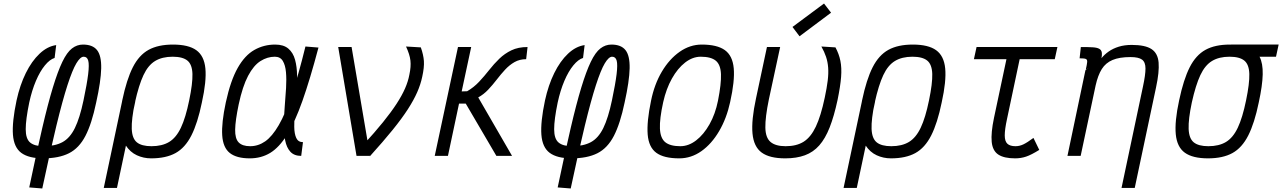

<svg xmlns="http://www.w3.org/2000/svg" viewBox="-20 -885 7279 1090"><path d="M146 179Q187 -17 219.5 -156.5Q252 -296 280 -388Q308 -480 334 -534Q360 -588 388.5 -610Q417 -632 451 -632Q506 -632 531 -600.5Q556 -569 554.5 -497Q553 -425 526 -303Q501 -183 465 -113.5Q429 -44 371.5 -15Q314 14 225 14Q143 14 101 -17Q59 -48 53.5 -120Q48 -192 74 -315Q93 -402 126.5 -470Q160 -538 204.5 -580Q249 -622 299 -629L290 -556Q263 -548 235 -514Q207 -480 184 -426Q161 -372 146 -303Q126 -206 126 -151.5Q126 -97 151 -76Q176 -55 227 -55Q292 -55 334.5 -78Q377 -101 405 -158Q433 -215 454 -315Q474 -410 480.5 -464Q487 -518 481 -540.5Q475 -563 455 -563Q436 -563 413.5 -525.5Q391 -488 363 -401.5Q335 -315 300 -171Q265 -27 220 185Z M838 14Q795 14 757 -3.5Q719 -21 693.5 -60Q668 -99 661.5 -161.5Q655 -224 674 -315Q699 -434 734 -503Q769 -572 823.5 -602Q878 -632 962 -632Q1050 -632 1094.5 -600Q1139 -568 1146 -496.5Q1153 -425 1126 -303Q1102 -186 1066.5 -116Q1031 -46 976.5 -16Q922 14 838 14ZM569 182 673 -309H748L644 182ZM840 -55Q900 -55 940 -79Q980 -103 1007 -160Q1034 -217 1054 -315Q1074 -411 1072.5 -465Q1071 -519 1044 -541Q1017 -563 960 -563Q901 -563 861 -539Q821 -515 794.5 -458.5Q768 -402 746 -303Q726 -208 728 -153.5Q730 -99 757 -77Q784 -55 840 -55Z M1700 -78 1690 0Q1650 0 1628.5 -23.5Q1607 -47 1599 -87.5Q1591 -128 1591.5 -178Q1592 -228 1596.5 -281.5Q1601 -335 1604 -385Q1607 -435 1603.5 -475Q1600 -515 1585.5 -539Q1571 -563 1540 -563Q1498 -563 1459 -538.5Q1420 -514 1388.5 -454.5Q1357 -395 1335 -292Q1316 -201 1315 -149.5Q1314 -98 1335 -76.5Q1356 -55 1400 -55Q1446 -55 1485.5 -82.5Q1525 -110 1562.5 -174.5Q1600 -239 1637 -348.5Q1674 -458 1714 -621L1788 -615Q1740 -434 1697 -312.5Q1654 -191 1609.5 -119.5Q1565 -48 1514 -17Q1463 14 1398 14Q1323 14 1284.5 -16.5Q1246 -47 1241.5 -117Q1237 -187 1262 -304Q1289 -428 1329.5 -499.5Q1370 -571 1424 -601.5Q1478 -632 1542 -632Q1590 -632 1617 -609Q1644 -586 1655 -546Q1666 -506 1666.5 -457Q1667 -408 1662.5 -355Q1658 -302 1654 -253Q1650 -204 1650.5 -164.5Q1651 -125 1662 -101.5Q1673 -78 1700 -78Z M2004 0 1900 -618H1976L2079 -11L2077 0ZM2080 2 2042 -62Q2108 -134 2154.5 -191.5Q2201 -249 2231.5 -296Q2262 -343 2279.5 -383Q2297 -423 2304 -461Q2314 -507 2310 -541.5Q2306 -576 2285 -621L2369 -616Q2384 -574 2386.5 -538.5Q2389 -503 2377 -449Q2368 -406 2348.5 -361.5Q2329 -317 2295.5 -265Q2262 -213 2209 -147.5Q2156 -82 2080 2Z M2448 0 2580 -618H2655L2601 -366L2632 -367Q2670 -389 2700 -421Q2730 -453 2757 -487.5Q2784 -522 2814.5 -551.5Q2845 -581 2883.5 -599.5Q2922 -618 2975 -618L2967 -549Q2930 -549 2901 -532.5Q2872 -516 2847.5 -489.5Q2823 -463 2800 -433Q2777 -403 2751.5 -376Q2726 -349 2695 -332L2887 0H2798L2624 -297H2586L2523 0Z M3146 179Q3187 -17 3219.5 -156.5Q3252 -296 3280 -388Q3308 -480 3334 -534Q3360 -588 3388.5 -610Q3417 -632 3451 -632Q3506 -632 3531 -600.5Q3556 -569 3554.5 -497Q3553 -425 3526 -303Q3501 -183 3465 -113.5Q3429 -44 3371.5 -15Q3314 14 3225 14Q3143 14 3101 -17Q3059 -48 3053.5 -120Q3048 -192 3074 -315Q3093 -402 3126.5 -470Q3160 -538 3204.5 -580Q3249 -622 3299 -629L3290 -556Q3263 -548 3235 -514Q3207 -480 3184 -426Q3161 -372 3146 -303Q3126 -206 3126 -151.5Q3126 -97 3151 -76Q3176 -55 3227 -55Q3292 -55 3334.5 -78Q3377 -101 3405 -158Q3433 -215 3454 -315Q3474 -410 3480.5 -464Q3487 -518 3481 -540.5Q3475 -563 3455 -563Q3436 -563 3413.5 -525.5Q3391 -488 3363 -401.5Q3335 -315 3300 -171Q3265 -27 3220 185Z M3836 14Q3749 14 3706 -17.5Q3663 -49 3657 -121Q3651 -193 3676 -313Q3695 -407 3737.5 -478.5Q3780 -550 3838.5 -591Q3897 -632 3964 -632Q4051 -632 4095 -600.5Q4139 -569 4145.5 -497.5Q4152 -426 4125 -305Q4105 -213 4062.5 -140.5Q4020 -68 3962 -27Q3904 14 3836 14ZM3842 -55Q3889 -55 3932 -88Q3975 -121 4008 -179.5Q4041 -238 4056 -313Q4075 -409 4073 -463.5Q4071 -518 4043.5 -540.5Q4016 -563 3958 -563Q3912 -563 3869.5 -530Q3827 -497 3794.5 -439Q3762 -381 3745 -305Q3724 -210 3726.5 -155Q3729 -100 3757 -77.5Q3785 -55 3842 -55Z M4438 14Q4349 14 4304 -19Q4259 -52 4252 -127Q4245 -202 4272 -327L4334 -618H4409L4345 -321Q4324 -219 4325 -161Q4326 -103 4354.5 -79Q4383 -55 4440 -55Q4502 -55 4542.5 -80.5Q4583 -106 4611.5 -166Q4640 -226 4662 -330Q4674 -386 4679 -427.5Q4684 -469 4681.5 -501.5Q4679 -534 4669.5 -562.5Q4660 -591 4643 -621L4723 -616Q4743 -579 4751 -539.5Q4759 -500 4755 -448Q4751 -396 4735 -318Q4715 -225 4690 -161.5Q4665 -98 4631 -59.5Q4597 -21 4549.5 -3.5Q4502 14 4438 14ZM4519 -679 4479 -732 4658 -865 4698 -813Z M5038 14Q4995 14 4957 -3.5Q4919 -21 4893.5 -60Q4868 -99 4861.5 -161.5Q4855 -224 4874 -315Q4899 -434 4934 -503Q4969 -572 5023.5 -602Q5078 -632 5162 -632Q5250 -632 5294.5 -600Q5339 -568 5346 -496.5Q5353 -425 5326 -303Q5302 -186 5266.5 -116Q5231 -46 5176.5 -16Q5122 14 5038 14ZM4769 182 4873 -309H4948L4844 182ZM5040 -55Q5100 -55 5140 -79Q5180 -103 5207 -160Q5234 -217 5254 -315Q5274 -411 5272.5 -465Q5271 -519 5244 -541Q5217 -563 5160 -563Q5101 -563 5061 -539Q5021 -515 4994.5 -458.5Q4968 -402 4946 -303Q4926 -208 4928 -153.5Q4930 -99 4957 -77Q4984 -55 5040 -55Z M5743 14Q5680 14 5647.5 -7.5Q5615 -29 5610 -79.5Q5605 -130 5623 -216L5703 -593H5778L5697 -210Q5684 -150 5684 -116.5Q5684 -83 5699 -69Q5714 -55 5745 -55Q5768 -55 5790 -65.5Q5812 -76 5847 -102L5880 -34Q5835 -6 5805.5 4Q5776 14 5743 14ZM5509 -549 5524 -618H5983L5968 -549Z M6347 182 6469 -395Q6483 -460 6483 -496Q6483 -532 6463.5 -546.5Q6444 -561 6398 -561Q6335 -561 6296 -544.5Q6257 -528 6235 -493Q6213 -458 6200 -400L6115 0H6040L6142 -486L6231 -552Q6249 -575 6274 -592.5Q6299 -610 6331.5 -620Q6364 -630 6405 -630Q6481 -630 6517 -606.5Q6553 -583 6557.5 -530Q6562 -477 6543 -389L6422 182ZM6144 -489Q6151 -520 6152 -533.5Q6153 -547 6144 -550.5Q6135 -554 6109 -554L6116 -618Q6158 -618 6183 -616.5Q6208 -615 6220.5 -608Q6233 -601 6235 -586.5Q6237 -572 6232 -546Z M6838 14Q6751 14 6706.5 -18Q6662 -50 6655 -122.5Q6648 -195 6674 -315Q6699 -434 6734 -503Q6769 -572 6823.5 -602Q6878 -632 6962 -632Q7028 -632 7069.5 -616Q7111 -600 7130.5 -563Q7150 -526 7148.5 -462.5Q7147 -399 7126 -303Q7102 -186 7066.5 -116Q7031 -46 6976.5 -16Q6922 14 6838 14ZM6840 -55Q6900 -55 6940 -79Q6980 -103 7007 -160Q7034 -217 7054 -315Q7074 -411 7072.5 -465Q7071 -519 7044 -541Q7017 -563 6960 -563Q6901 -563 6861 -539Q6821 -515 6794.5 -458.5Q6768 -402 6746 -303Q6726 -208 6728 -153.5Q6730 -99 6757 -77Q6784 -55 6840 -55ZM6954 -563 6969 -632H7239L7224 -563Z"/></svg>

Font: Victor Mono
Style: Italic
Weight: 400
Italic angle: -12°
Monospace: yes
Designer: Rune Bjørnerås
Version: Version 1.561;gftools[0.9.30]